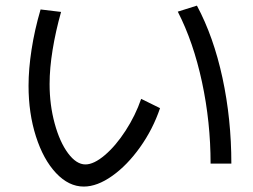

<svg xmlns="http://www.w3.org/2000/svg" viewBox="-20 -693 904 686"><path d="M82 -386.7Q82 -446.3 92.8 -516.1Q103.5 -585.9 125 -659.2L198.2 -650.4Q178.7 -581.1 168 -515.1Q157.2 -449.2 157.2 -392.6Q157.2 -318.4 175.3 -252Q193.4 -185.5 223.1 -145.5Q252.9 -105.5 285.2 -105.5Q315.4 -105.5 354.5 -138.7Q393.6 -171.9 428.7 -226.1Q463.9 -280.3 484.4 -339.8L551.8 -306.6Q526.4 -231.4 480.5 -167Q434.6 -102.5 380.9 -64.5Q327.1 -26.4 279.3 -26.4Q225.6 -26.4 180.2 -74.7Q134.8 -123 108.4 -205.6Q82 -288.1 82 -386.7ZM615.2 -651.4 683.6 -672.9Q743.2 -561.5 774.9 -414.6Q806.6 -267.6 806.6 -108.4H732.4Q732.4 -256.8 701.7 -399.9Q670.9 -543 615.2 -651.4Z"/></svg>

Font: Pretendard GOV Variable
Style: Regular
Weight: 400
Designer: Base glyphs from Inter by Rasmus Andersson; Hangul glyphs from Noto Sans CJK(Source Han Sans) by Jang Soo-young and Kang
Foundry: Kil Hyung-jin
Version: Version 1.307;Glyphs 3.2 (3192)